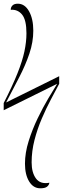

<svg xmlns="http://www.w3.org/2000/svg" viewBox="-27 -780 340 1038"><path d="M191 238Q153 238 130.5 201Q108 164 108 105Q108 46 128 -17.5Q148 -81 177 -141Q206 -201 235 -249.5Q264 -298 282 -327L-7 -184V-223Q40 -315 67 -382.5Q94 -450 105 -502Q116 -554 116 -600Q116 -672 92.5 -701Q69 -730 31 -727Q31 -741 40.5 -750.5Q50 -760 69 -760Q107 -760 130 -719Q153 -678 153 -614Q153 -553 132 -490.5Q111 -428 77 -362.5Q43 -297 6 -226L293 -368V-327Q274 -291 248.5 -243Q223 -195 199 -139Q175 -83 159.5 -23Q144 37 144 98Q144 153 167.5 185Q191 217 240 208Q238 221 227 229.5Q216 238 191 238Z"/></svg>

Font: Noto Serif Display ExtraCondensed ExtraLight
Style: Regular
Weight: 200
Width: 2
Designer: Monotype Design Team
Foundry: Monotype Imaging Inc.
Version: Version 2.009